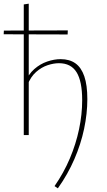

<svg xmlns="http://www.w3.org/2000/svg" viewBox="-37 -733 582 1042"><path d="M277 289 259 277Q309 205 342 127Q375 49 392 -31.5Q409 -112 409 -189Q409 -292 378.5 -341Q348 -390 283 -390Q254 -390 221 -379Q188 -368 159 -342.5Q130 -317 112 -272L98 -283Q117 -330 149 -358Q181 -386 219 -399Q257 -412 292 -412Q340 -412 372 -389.5Q404 -367 420.5 -319Q437 -271 437 -195Q437 -117 419.5 -34Q402 49 366.5 131Q331 213 277 289ZM92 0V-709L119 -713V0ZM330 -546 -17 -547 -16 -567 331 -568Z"/></svg>

Font: Ysabeau Office Thin
Style: Regular
Weight: 250
Designer: Christian Thalmann (Catharsis Fonts)
Version: Version 2.001;gftools[0.9.30]; featfreeze: tnum,lnum,ss02